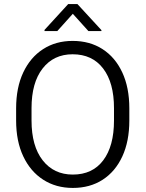

<svg xmlns="http://www.w3.org/2000/svg" viewBox="-20 -924 723 954"><path d="M622.6 -385.7V-325.2Q622.6 -222.2 587.9 -147Q553.2 -71.8 490.2 -31Q427.2 9.8 341.8 9.8Q258.3 9.8 194.8 -31Q131.3 -71.8 95.7 -147Q60.1 -222.2 60.1 -325.2V-385.7Q60.1 -488.8 95.5 -564Q130.9 -639.2 194.1 -679.9Q257.3 -720.7 340.8 -720.7Q426.3 -720.7 489.5 -679.9Q552.7 -639.2 587.6 -564Q622.6 -488.8 622.6 -385.7ZM546.4 -325.2V-386.7Q546.4 -513.2 492.4 -583.7Q438.5 -654.3 340.8 -654.3Q246.6 -654.3 191.7 -583.7Q136.7 -513.2 136.7 -386.7V-325.2Q136.7 -198.2 192.1 -127.4Q247.6 -56.6 341.8 -56.6Q439.5 -56.6 492.9 -127.4Q546.4 -198.2 546.4 -325.2ZM364.7 -903.8 483.9 -774.4V-769.5H419.4L341.8 -855.5L264.6 -769.5H201.2V-775.4L318.8 -903.8Z"/></svg>

Font: Vazirmatn UI Light
Style: Regular
Weight: 300
Designer: Saber Rastikerdar
Foundry: Saber Rastikerdar
Version: Version 33.003